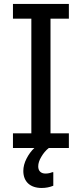

<svg xmlns="http://www.w3.org/2000/svg" viewBox="-20 -747 413 969"><path d="M327.6 -652.8V-727.1H45.4V-652.8H138.2V-74.2H45.4V0H153.3C137.7 14.6 124.5 32.7 113.8 53.7C103 74.7 97.7 95.7 97.7 115.7C97.7 169.9 132.3 201.7 190.4 201.7C211.4 201.7 231 197.8 249 190.4V122.1H243.7C233.4 126.5 221.7 128.9 209.5 128.9C185.5 128.9 172.9 114.7 172.9 92.8C172.9 77.6 178.2 61.5 188.5 44.4C198.7 26.9 210.9 12.2 226.1 0H327.6V-74.2H234.9V-652.8Z"/></svg>

Font: SG Kara SemiBold
Style: Regular
Weight: 400
Designer: Damoon Khanjanzadeh
Version: Version 1.000